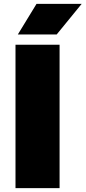

<svg xmlns="http://www.w3.org/2000/svg" viewBox="-20 -971 442 991"><path d="M60 0V-740H287.5V0ZM72 -793 168.5 -951H401.5L272.5 -793Z"/></svg>

Font: Encode Sans SmExp Black
Style: Regular
Weight: 900
Width: 6
Designer: Multiple Designers
Foundry: Impallari Type
Version: Version 3.002; ttfautohint (v1.8.3) -l 8 -r 50 -G 200 -x 14 